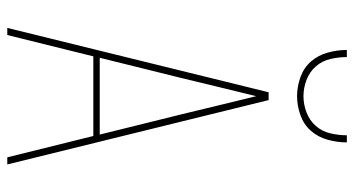

<svg xmlns="http://www.w3.org/2000/svg" viewBox="-248 -748 995 540"><g transform="rotate(90 250.0 -477.5)"><path d="M58 0 239 -735H261L442 0H422L362 -242H138L78 0ZM358 -260 301 -490Q288 -543 275.5 -595.5Q263 -648 250 -700Q237 -648 224.5 -595.5Q212 -543 199 -490L142 -260ZM250 -815Q223 -815 196.5 -824.5Q170 -834 152.5 -854Q135 -874 127.5 -901Q120 -928 120 -955H140Q140 -932 145.5 -908.5Q151 -885 166.5 -867.5Q182 -850 204.5 -841.5Q227 -833 250 -833Q273 -833 295.5 -841.5Q318 -850 333.5 -867.5Q349 -885 354.5 -908.5Q360 -932 360 -955H380Q380 -928 372.5 -901Q365 -874 347.5 -854Q330 -834 303.5 -824.5Q277 -815 250 -815Z"/></g></svg>

Font: Iosevka SS18 Thin
Style: Regular
Weight: 100
Monospace: yes
Designer: Belleve Invis
Foundry: Belleve Invis
Version: Version 25.1.1; ttfautohint (v1.8.4)